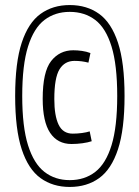

<svg xmlns="http://www.w3.org/2000/svg" viewBox="-20 -730 552 760"><path d="M256 -710Q324 -710 372.5 -675Q421 -640 447 -561Q473 -482 473 -350Q473 -218 447 -139Q421 -60 372.5 -25Q324 10 256 10Q189 10 140.5 -25Q92 -60 66 -139Q40 -218 40 -350Q40 -482 66 -561Q92 -640 140.5 -675Q189 -710 256 -710ZM256 -17Q315 -17 357 -49.5Q399 -82 421.5 -155Q444 -228 444 -350Q444 -473 421.5 -546Q399 -619 357 -651Q315 -683 256 -683Q198 -683 156 -651Q114 -619 91 -546Q68 -473 68 -350Q68 -228 91 -155Q114 -82 156 -49.5Q198 -17 256 -17ZM149 -339Q149 -446 182.5 -488.5Q216 -531 270 -531Q287 -531 304.5 -528.5Q322 -526 338 -520L330 -482Q304 -489 275 -489Q236 -489 215.5 -455.5Q195 -422 195 -338Q195 -272 212 -236.5Q229 -201 268 -201Q286 -201 304.5 -203.5Q323 -206 335 -210L343 -171Q328 -166 306.5 -163Q285 -160 263 -160Q208 -160 178.5 -204Q149 -248 149 -339Z"/></svg>

Font: Georama SemiCondensed Light
Style: Regular
Weight: 300
Width: 4
Designer: Jean-Baptiste Levee
Foundry: Production Type
Version: Version 1.000